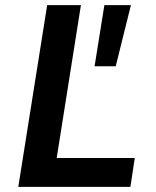

<svg xmlns="http://www.w3.org/2000/svg" viewBox="-20 -725 605 745"><path d="M51 0 163 -705H294L200 -112H503L486 0ZM347 -468 385 -705H488L429 -468Z"/></svg>

Font: Nunito Sans 7pt SemiCondensed
Style: Bold Italic
Weight: 700
Width: 4
Italic angle: -9°
Designer: Vernon Adams
Foundry: Vernon Adams
Version: Version 3.101;gftools[0.9.27]